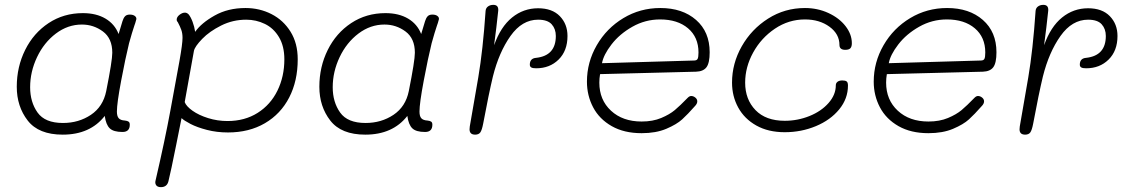

<svg xmlns="http://www.w3.org/2000/svg" viewBox="-20 -546 4646 790"><path d="M533 -441Q524 -415 511 -368Q496 -307 478.5 -214Q461 -121 461 -87Q461 -68 468.5 -59.5Q476 -51 494 -50Q504 -49 509 -45.5Q514 -42 514 -33Q514 -3 484 -3Q447 -3 431.5 -18Q416 -33 411 -69Q351 8 238 8Q139 8 94 -50Q49 -108 49 -189Q49 -271 83.5 -340.5Q118 -410 180 -451Q242 -492 321 -492Q376 -492 414 -469.5Q452 -447 468 -406L484 -459Q488 -472 494.5 -479Q501 -486 514 -486Q527 -486 534.5 -480.5Q542 -475 541 -467Q536 -448 533 -441ZM442 -329Q442 -388 403.5 -416.5Q365 -445 317 -445Q259 -445 210 -408Q161 -371 132.5 -311Q104 -251 104 -187Q104 -126 134.5 -83Q165 -40 239 -40Q304 -40 354 -73.5Q404 -107 417 -171Q442 -296 442 -329Z M1205 -302Q1205 -213 1170 -145Q1135 -77 1070 -39Q1005 -1 918 -1Q872 -1 831.5 -11.5Q791 -22 764 -36Q737 -50 727 -60L705 50Q683 160 673 200Q667 224 642 224Q628 224 622.5 216Q617 208 620 197Q659 29 681 -91Q706 -225 718.5 -295.5Q731 -366 731 -390Q731 -409 726 -423Q721 -437 712 -454Q707 -459 707 -465Q707 -476 718.5 -485Q730 -494 741 -494Q749 -494 756 -487Q765 -476 772.5 -456Q780 -436 783 -415Q808 -451 863 -482Q918 -513 990 -513Q1048 -513 1097 -488Q1146 -463 1175.5 -415.5Q1205 -368 1205 -302ZM1150 -302Q1150 -356 1128 -393Q1106 -430 1070 -447.5Q1034 -465 993 -465Q938 -465 890 -441Q842 -417 812 -386Q782 -355 778 -337L740 -126Q746 -109 772 -90.5Q798 -72 836.5 -60Q875 -48 916 -48Q987 -48 1040 -81.5Q1093 -115 1121.5 -173Q1150 -231 1150 -302Z M1778 -441Q1769 -415 1756 -368Q1741 -307 1723.5 -214Q1706 -121 1706 -87Q1706 -68 1713.5 -59.5Q1721 -51 1739 -50Q1749 -49 1754 -45.5Q1759 -42 1759 -33Q1759 -3 1729 -3Q1692 -3 1676.5 -18Q1661 -33 1656 -69Q1596 8 1483 8Q1384 8 1339 -50Q1294 -108 1294 -189Q1294 -271 1328.5 -340.5Q1363 -410 1425 -451Q1487 -492 1566 -492Q1621 -492 1659 -469.5Q1697 -447 1713 -406L1729 -459Q1733 -472 1739.5 -479Q1746 -486 1759 -486Q1772 -486 1779.5 -480.5Q1787 -475 1786 -467Q1781 -448 1778 -441ZM1687 -329Q1687 -388 1648.5 -416.5Q1610 -445 1562 -445Q1504 -445 1455 -408Q1406 -371 1377.5 -311Q1349 -251 1349 -187Q1349 -126 1379.5 -83Q1410 -40 1484 -40Q1549 -40 1599 -73.5Q1649 -107 1662 -171Q1687 -296 1687 -329Z M2315 -398Q2315 -337 2278.5 -301Q2242 -265 2186 -265Q2172 -265 2166 -268.5Q2160 -272 2160 -280Q2160 -306 2186 -308Q2267 -317 2267 -398Q2267 -427 2250 -446Q2233 -465 2194 -465Q2128 -465 2080.5 -398Q2033 -331 2008 -231Q1991 -160 1968 -37Q1963 -11 1956.5 -1.5Q1950 8 1935 8Q1912 8 1912 -14Q1912 -21 1913 -26L1948 -228Q1967 -340 1978 -501Q1979 -513 1988 -519.5Q1997 -526 2010 -526Q2032 -526 2030 -502Q2023 -434 2013 -360Q2040 -436 2087 -474Q2134 -512 2194 -512Q2252 -512 2283.5 -479.5Q2315 -447 2315 -398Z M2395 -210Q2395 -290 2435.5 -360Q2476 -430 2545 -471.5Q2614 -513 2697 -513Q2788 -513 2844 -464Q2900 -415 2900 -331Q2900 -287 2887 -269.5Q2874 -252 2844 -251L2449 -241Q2446 -223 2446 -206Q2446 -135 2494 -90.5Q2542 -46 2620 -46Q2666 -46 2700.5 -60.5Q2735 -75 2756.5 -93Q2778 -111 2810 -144Q2817 -151 2824 -151Q2833 -151 2841 -144.5Q2849 -138 2849 -129Q2849 -119 2839 -109Q2810 -76 2787 -55Q2764 -34 2721.5 -16Q2679 2 2620 2Q2548 2 2497 -27Q2446 -56 2420.5 -104.5Q2395 -153 2395 -210ZM2836 -297Q2847 -297 2850.5 -304Q2854 -311 2854 -330Q2854 -393 2811 -429.5Q2768 -466 2696 -466Q2635 -466 2582 -436Q2529 -406 2496 -363Q2463 -320 2457 -286Z M2992 -206Q2992 -285 3032 -355.5Q3072 -426 3140.5 -469.5Q3209 -513 3292 -513Q3344 -513 3388.5 -492.5Q3433 -472 3459 -438.5Q3485 -405 3485 -368Q3485 -354 3479 -347.5Q3473 -341 3458 -341Q3434 -341 3434 -361Q3434 -406 3393 -436Q3352 -466 3292 -466Q3225 -466 3168.5 -428Q3112 -390 3079 -330Q3046 -270 3046 -206Q3046 -137 3088.5 -93Q3131 -49 3209 -49Q3262 -49 3310.5 -68.5Q3359 -88 3389 -122Q3419 -156 3419 -195Q3419 -204 3426 -209.5Q3433 -215 3446 -215Q3458 -215 3463.5 -211Q3469 -207 3469 -194Q3469 -140 3433 -96Q3397 -52 3337 -27Q3277 -2 3209 -2Q3141 -2 3092 -29.5Q3043 -57 3017.5 -103.5Q2992 -150 2992 -206Z M3575 -210Q3575 -290 3615.5 -360Q3656 -430 3725 -471.5Q3794 -513 3877 -513Q3968 -513 4024 -464Q4080 -415 4080 -331Q4080 -287 4067 -269.5Q4054 -252 4024 -251L3629 -241Q3626 -223 3626 -206Q3626 -135 3674 -90.5Q3722 -46 3800 -46Q3846 -46 3880.5 -60.5Q3915 -75 3936.5 -93Q3958 -111 3990 -144Q3997 -151 4004 -151Q4013 -151 4021 -144.5Q4029 -138 4029 -129Q4029 -119 4019 -109Q3990 -76 3967 -55Q3944 -34 3901.5 -16Q3859 2 3800 2Q3728 2 3677 -27Q3626 -56 3600.5 -104.5Q3575 -153 3575 -210ZM4016 -297Q4027 -297 4030.5 -304Q4034 -311 4034 -330Q4034 -393 3991 -429.5Q3948 -466 3876 -466Q3815 -466 3762 -436Q3709 -406 3676 -363Q3643 -320 3637 -286Z M4578 -398Q4578 -337 4541.5 -301Q4505 -265 4449 -265Q4435 -265 4429 -268.5Q4423 -272 4423 -280Q4423 -306 4449 -308Q4530 -317 4530 -398Q4530 -427 4513 -446Q4496 -465 4457 -465Q4391 -465 4343.5 -398Q4296 -331 4271 -231Q4254 -160 4231 -37Q4226 -11 4219.5 -1.5Q4213 8 4198 8Q4175 8 4175 -14Q4175 -21 4176 -26L4211 -228Q4230 -340 4241 -501Q4242 -513 4251 -519.5Q4260 -526 4273 -526Q4295 -526 4293 -502Q4286 -434 4276 -360Q4303 -436 4350 -474Q4397 -512 4457 -512Q4515 -512 4546.5 -479.5Q4578 -447 4578 -398Z"/></svg>

Font: Mali Light
Style: Italic
Weight: 300
Italic angle: -10°
Version: Version 1.000; ttfautohint (v1.6)